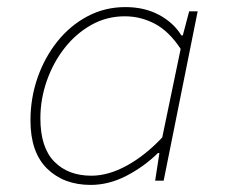

<svg xmlns="http://www.w3.org/2000/svg" viewBox="-20 -510 640 542"><path d="M236 12Q160 12 113 -34Q66 -80 66 -170Q66 -233 86 -290.5Q106 -348 142 -393Q178 -438 227 -464Q276 -490 334 -490Q388 -490 429 -468Q470 -446 492 -410H496L514 -478H538L442 0H418L430 -78H426Q386 -39 336.5 -13.5Q287 12 236 12ZM238 -14Q286 -14 338 -42.5Q390 -71 438 -122L490 -372Q457 -422 417 -443Q377 -464 332 -464Q281 -464 237.5 -439.5Q194 -415 162 -374Q130 -333 112 -281.5Q94 -230 94 -176Q94 -94 133 -54Q172 -14 238 -14Z"/></svg>

Font: Source Code Pro ExtraLight ExtraLight
Style: Italic
Weight: 250
Italic angle: -11°
Monospace: yes
Version: Version 1.016;hotconv 1.0.116;makeotfexe 2.5.65601